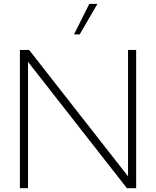

<svg xmlns="http://www.w3.org/2000/svg" viewBox="-20 -997 827 1017"><path d="M701.2 0H652.3L128.4 -669.4V0H85.4V-732.4H134.3L658.2 -63V-732.4H701.2ZM402.3 -814.9H372.1L453.1 -976.6H496.1Z"/></svg>

Font: Kumbh Sans ExtraLight
Style: Regular
Weight: 250
Version: Version 1.005